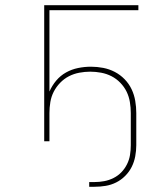

<svg xmlns="http://www.w3.org/2000/svg" viewBox="-20 -540 640 734"><path d="M341 174H321V156H341Q360 156 378.5 152.5Q397 149 414 140.5Q431 132 444 118.5Q457 105 465.5 88Q474 71 477 52.5Q480 34 480 15V-108Q480 -129 476.5 -150Q473 -171 464 -189.5Q455 -208 440 -223.5Q425 -239 406.5 -248.5Q388 -258 367 -262Q346 -266 325 -266Q304 -266 283 -262Q262 -258 243.5 -248.5Q225 -239 210 -223.5Q195 -208 185.5 -189.5Q176 -171 172.5 -150Q169 -129 169 -108V0H149V-520H509V-501H169V-190Q179 -213 195 -232Q211 -251 232.5 -263Q254 -275 278.5 -280Q303 -285 328 -285Q351 -285 374.5 -280.5Q398 -276 419 -265Q440 -254 456.5 -237Q473 -220 483 -199Q493 -178 497 -154.5Q501 -131 501 -108V15Q501 36 497 57.5Q493 79 483.5 98Q474 117 458.5 132.5Q443 148 424 157.5Q405 167 384 170.5Q363 174 341 174Z"/></svg>

Font: Iosevka Thin Extended
Style: Regular
Weight: 100
Width: 7
Monospace: yes
Designer: Belleve Invis
Foundry: Belleve Invis
Version: Version 32.5.0; ttfautohint (v1.8.4)